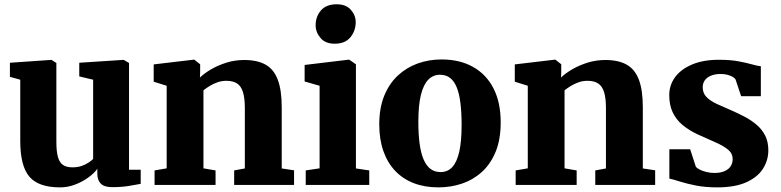

<svg xmlns="http://www.w3.org/2000/svg" viewBox="-20 -840 3546 872"><path d="M490 10Q453.5 10 437.8 -6Q422 -22 422 -51V-73Q407 -52.5 380.2 -33.2Q353.5 -14 320.5 -1.5Q287.5 11 253 11Q155 11 113.5 -37.5Q72 -86 72 -200V-478L25 -491V-555L213 -568H214L236 -554V-196Q236 -152.5 243 -127.2Q250 -102 266 -91Q282 -80 309 -80Q333 -80 351.2 -86.5Q369.5 -93 382.5 -101.8Q395.5 -110.5 403 -118V-478L340 -493V-555L539 -568H542L566 -554V-69H619V-5Q600.5 -1.5 566.8 4.2Q533 10 490 10Z M737 -75.5V-450.5L678 -469V-547.5L859.5 -569H862.5L889 -548V-511.5L888 -488Q909 -508 940.2 -526Q971.5 -544 1009.5 -555.8Q1047.5 -567.5 1089.5 -567.5Q1148.5 -567.5 1186 -546.5Q1223.5 -525.5 1241.5 -478.2Q1259.5 -431 1259.5 -352.5V-75L1315.5 -66.5V0H1043.5V-66L1092 -75V-348Q1092 -394.5 1083.5 -421.8Q1075 -449 1056.5 -461Q1038 -473 1008 -473Q986.5 -473 967 -466Q947.5 -459 931.5 -449Q915.5 -439 904 -430V-75.5L959 -66V0H682V-66Z M1368.5 0V-66L1431.5 -75.5V-450.5L1363.5 -470V-545L1564 -569H1566L1596.5 -548V-75L1657 -66V0ZM1499.5 -641.5Q1457.5 -641.5 1435.5 -667.8Q1413.5 -694 1413.5 -725Q1413.5 -764.5 1437.5 -792.5Q1461.5 -820.5 1508.5 -820.5H1509.5Q1551.5 -820.5 1573.5 -795.5Q1595.5 -770.5 1595.5 -739.5Q1595.5 -700 1571.5 -670.8Q1547.5 -641.5 1500.5 -641.5Z M1702.5 -275Q1702.5 -350 1725.2 -405.5Q1748 -461 1787.5 -497.5Q1827 -534 1877.8 -552Q1928.5 -570 1985 -570Q2068 -570 2128.2 -536.2Q2188.5 -502.5 2221.2 -438.8Q2254 -375 2254 -284Q2254 -207 2231.2 -151.2Q2208.5 -95.5 2169 -59.5Q2129.5 -23.5 2078.5 -6.2Q2027.5 11 1971 11Q1909 11 1859.5 -8Q1810 -27 1775 -63.8Q1740 -100.5 1721.2 -153.8Q1702.5 -207 1702.5 -275ZM1981 -58.5Q2013 -58.5 2034 -81Q2055 -103.5 2065.8 -150.8Q2076.5 -198 2076.5 -272Q2076.5 -328.5 2071.2 -371.2Q2066 -414 2054.5 -442.8Q2043 -471.5 2024.2 -486Q2005.5 -500.5 1978.5 -500.5Q1947 -500.5 1925 -478Q1903 -455.5 1891.5 -408.5Q1880 -361.5 1880 -287Q1880 -230 1885.8 -187.2Q1891.5 -144.5 1903.8 -116Q1916 -87.5 1935 -73Q1954 -58.5 1981 -58.5Z M2377 -75.5V-450.5L2318 -469V-547.5L2499.5 -569H2502.5L2529 -548V-511.5L2528 -488Q2549 -508 2580.2 -526Q2611.5 -544 2649.5 -555.8Q2687.5 -567.5 2729.5 -567.5Q2788.5 -567.5 2826 -546.5Q2863.5 -525.5 2881.5 -478.2Q2899.5 -431 2899.5 -352.5V-75L2955.5 -66.5V0H2683.5V-66L2732 -75V-348Q2732 -394.5 2723.5 -421.8Q2715 -449 2696.5 -461Q2678 -473 2648 -473Q2626.5 -473 2607 -466Q2587.5 -459 2571.5 -449Q2555.5 -439 2544 -430V-75.5L2599 -66V0H2322V-66Z M3237 11Q3184 11 3141.8 2.8Q3099.5 -5.5 3069 -15.2Q3038.5 -25 3020 -29V-162H3114.5L3140 -83.5Q3144.5 -76.5 3157.8 -69.8Q3171 -63 3188.8 -58.8Q3206.5 -54.5 3224 -54.5Q3252.5 -54.5 3271 -62.8Q3289.5 -71 3298.5 -85.2Q3307.5 -99.5 3307.5 -117Q3307.5 -143.5 3286.2 -160.8Q3265 -178 3229.5 -193.5Q3194 -209 3150 -229Q3109 -248 3079.8 -272.5Q3050.5 -297 3035 -330.2Q3019.5 -363.5 3019.5 -407.5Q3019.5 -453.5 3046.2 -489.8Q3073 -526 3123.5 -547.2Q3174 -568.5 3244.5 -568.5Q3296.5 -568.5 3332.8 -561.8Q3369 -555 3393.8 -548Q3418.5 -541 3435.5 -539V-403H3346L3320.5 -479.5Q3317 -485.5 3307.5 -491Q3298 -496.5 3284.2 -500.2Q3270.5 -504 3253 -504Q3228 -504 3209.5 -496.5Q3191 -489 3181.2 -475.5Q3171.5 -462 3171.5 -443.5Q3171.5 -416.5 3189.2 -398.8Q3207 -381 3236 -367.8Q3265 -354.5 3297.5 -340.5Q3329 -327 3359.8 -311Q3390.5 -295 3415.2 -274.2Q3440 -253.5 3454.8 -225Q3469.5 -196.5 3469.5 -157.5Q3469.5 -112 3445.2 -73.8Q3421 -35.5 3369.5 -12.2Q3318 11 3237 11Z"/></svg>

Font: Merriweather Light 18pt Black
Style: Regular
Weight: 900
Version: Version 2.100